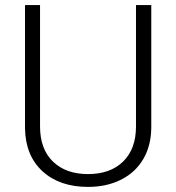

<svg xmlns="http://www.w3.org/2000/svg" viewBox="-20 -731 697 761"><path d="M579.6 -710.9V-225.6Q579.1 -153.8 547.9 -100.6Q516.6 -47.4 459.7 -18.8Q402.8 9.8 329.1 9.8Q216.8 9.8 149.2 -51.5Q81.5 -112.8 79.1 -221.2V-710.9H138.7V-230Q138.7 -140.1 189.9 -90.6Q241.2 -41 329.1 -41Q417 -41 468 -90.8Q519 -140.6 519 -229.5V-710.9Z"/></svg>

Font: RobotoInd Light
Style: Regular
Weight: 300
Designer: Google
Version: Version 2.001151; 2014